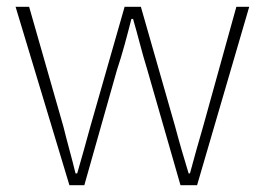

<svg xmlns="http://www.w3.org/2000/svg" viewBox="-20 -547 782 567"><path d="M185 0H229L325 -339C342 -390 355 -440 368 -491H373C388 -440 399 -392 415 -341L513 0H562L716 -527H678L580 -174C566 -125 553 -81 541 -35H537C523 -81 510 -125 497 -174L396 -527H348L247 -174C234 -125 221 -81 208 -35H203C192 -81 179 -125 167 -174L66 -527H26Z"/></svg>

Font: Harano Aji Gothic K1 ExtraLight
Style: Regular
Weight: 250
Foundry: Masamichi Hosoda
Version: HaranoAjiGothicK1-ExtraLight version 20230610;ttx 4.39.4